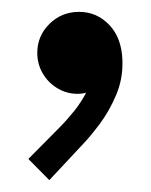

<svg xmlns="http://www.w3.org/2000/svg" viewBox="-20 -152 257 327"><path d="M64 154.8 28.3 118.7 81.1 65.4Q94.2 52.2 106.7 36.6Q119.1 21 127.7 3.9Q136.2 -13.2 135.7 -31.7H156.7Q151.9 -14.6 141.8 -3.4Q131.8 7.8 111.8 7.8Q93.8 7.8 78.1 -1.5Q62.5 -10.7 53 -26.6Q43.5 -42.5 43.5 -62Q43.5 -90.8 64.2 -111.3Q85 -131.8 114.7 -131.8Q145 -131.8 166.3 -109.4Q187.5 -86.9 188.5 -48.8Q189.5 -17.6 177.7 10Q166 37.6 149.7 59.3Q133.3 81.1 120.6 94.2Z"/></svg>

Font: Reddit Sans Condensed Medium
Style: Regular
Weight: 500
Designer: Stephen Hutchings
Foundry: Reddit
Version: Version 1.014